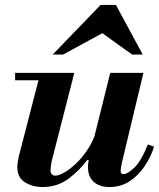

<svg xmlns="http://www.w3.org/2000/svg" viewBox="-20 -744 642 775"><path d="M152 11Q112 11 81 -8Q50 -27 50 -69Q50 -88 56 -113L143 -450H280L189 -95Q188 -88 186 -76.5Q184 -65 184 -57Q184 -47 189 -41Q194 -35 203 -35Q217 -35 240 -48Q263 -61 288.5 -85.5Q314 -110 336 -144Q358 -178 370 -220L339 -98H332Q302 -57 257 -23Q212 11 152 11ZM41 -420V-450H215V-420ZM422 11Q396 11 376.5 2Q357 -7 346 -25Q335 -43 335 -70Q335 -82 338 -97.5Q341 -113 351 -153L425 -450H559L472 -87Q469 -74 468 -65.5Q467 -57 467 -54Q467 -41 479 -41Q494 -41 521.5 -66.5Q549 -92 577 -161L602 -152Q589 -111 564 -73.5Q539 -36 503.5 -12.5Q468 11 422 11ZM193 -524 386 -724H448L556 -524H513L393 -610L235 -524Z"/></svg>

Font: Libre Bodoni
Style: Bold Italic
Weight: 700
Italic angle: -13°
Version: Version 2.005;gftools[0.9.23]